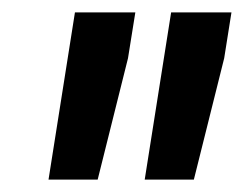

<svg xmlns="http://www.w3.org/2000/svg" viewBox="-20 -770 393 309"><path d="M186 -676.3 137.2 -481H58.1L100.6 -750H197.8ZM340.8 -676.3 292 -481H212.9L255.4 -750H352.5Z"/></svg>

Font: TypoPRO Roboto
Style: Bold Italic
Weight: 700
Italic angle: -12°
Designer: Google
Version: Version 2.136; 2016